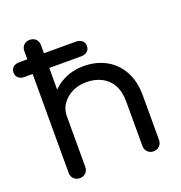

<svg xmlns="http://www.w3.org/2000/svg" viewBox="-142 -900 961 1020"><g transform="rotate(-20 339.0 -390.0)"><path d="M554 1Q534 1 520.5 -12.5Q507 -26 507 -46V-297Q507 -355 485.5 -392.5Q464 -430 426.5 -448.5Q389 -467 342 -467Q297 -467 261.5 -449Q226 -431 205 -401Q184 -371 184 -333H123Q124 -396 155 -445.5Q186 -495 239 -523.5Q292 -552 358 -552Q427 -552 482 -522.5Q537 -493 569 -436Q601 -379 601 -297V-46Q601 -26 587.5 -12.5Q574 1 554 1ZM137 1Q116 1 103 -12.5Q90 -26 90 -46V-500Q90 -521 103 -534Q116 -547 137 -547Q158 -547 171 -534Q184 -521 184 -500V-46Q184 -26 171 -12.5Q158 1 137 1ZM137 -207Q116 -207 103 -220.5Q90 -234 90 -254V-734Q90 -755 103 -768Q116 -781 137 -781Q158 -781 171 -768Q184 -755 184 -734V-254Q184 -234 171 -220.5Q158 -207 137 -207ZM43 -605Q23 -605 10 -616Q-3 -627 -3 -647Q-3 -666 10 -677Q23 -688 43 -688H365Q385 -688 398.5 -677Q412 -666 412 -647Q412 -627 398.5 -616Q385 -605 365 -605Z"/></g></svg>

Font: Comfortaa SemiBold
Style: Regular
Weight: 600
Designer: Johan Aakerlund
Foundry: Johan Aakerlund
Version: Version 3.104; ttfautohint (v1.8.1.43-b0c9)